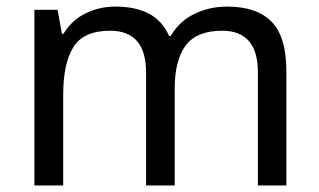

<svg xmlns="http://www.w3.org/2000/svg" viewBox="-20 -566 975 586"><path d="M767.1 0V-345.2Q767.1 -472.2 658.2 -472.2Q580.1 -472.2 546.6 -427Q513.2 -381.8 513.2 -295.9V0H425.8V-345.2Q425.8 -472.2 315.9 -472.2Q234.9 -472.2 203.9 -422.1Q172.9 -372.1 172.9 -277.8V0H85V-536.1H155.8L168.9 -462.9H173.8Q199.2 -504.9 241.7 -525.4Q284.2 -545.9 332 -545.9Q394 -545.9 435.1 -523.9Q476.1 -502 496.1 -456.1H501Q527.8 -502 574 -523.9Q620.1 -545.9 672.9 -545.9Q764.2 -545.9 809.1 -499.5Q854 -453.1 854 -349.1V0Z"/></svg>

Font: NotoSansMyanmarRegular
Style: Regular
Weight: 400
Designer: Monotype Design team
Foundry: Monotype Imaging Inc.
Version: Version 1.05